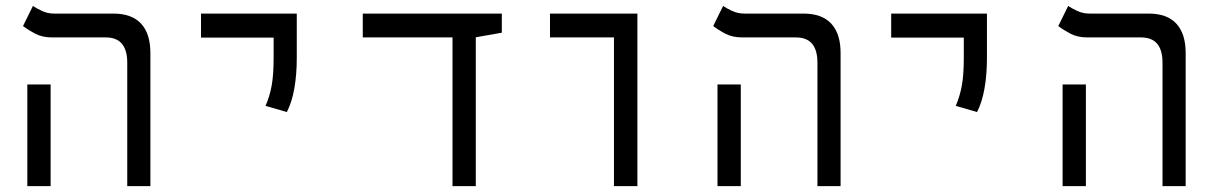

<svg xmlns="http://www.w3.org/2000/svg" viewBox="-20 -632 4142 652"><path d="M412.1 0V-418.9Q412.1 -504.9 339.4 -504.9H157.2Q124 -504.9 100.1 -517.3Q76.2 -529.8 58.1 -543.5L91.8 -611.8Q103 -604 122.3 -595Q141.6 -585.9 163.6 -585.9H364.7Q427.2 -585.9 459 -551.8Q490.7 -517.6 490.7 -452.1V0ZM72.8 0V-345.2H151.9V0Z M954.1 -251.5 881.8 -272.5Q896 -305.2 902.6 -341.8Q909.2 -378.4 909.2 -435.1V-504.4H662.6V-585.9H987.8V-435.1Q987.8 -378.4 979.5 -331.5Q971.2 -284.7 954.1 -251.5Z M1516.6 0V-504.9H1211.9V-585.9H1684.1V-521L1595.7 -505.4V0Z M2064.9 0V-504.9H1847.7V-585.9H2144.5V0Z M2755.9 0V-418.9Q2755.9 -504.9 2683.1 -504.9H2501Q2467.8 -504.9 2443.8 -517.3Q2419.9 -529.8 2401.9 -543.5L2435.5 -611.8Q2446.8 -604 2466.1 -595Q2485.4 -585.9 2507.3 -585.9H2708.5Q2771 -585.9 2802.7 -551.8Q2834.5 -517.6 2834.5 -452.1V0ZM2416.5 0V-345.2H2495.6V0Z M3297.9 -251.5 3225.6 -272.5Q3239.7 -305.2 3246.3 -341.8Q3252.9 -378.4 3252.9 -435.1V-504.4H3006.3V-585.9H3331.5V-435.1Q3331.5 -378.4 3323.2 -331.5Q3314.9 -284.7 3297.9 -251.5Z M3927.7 0V-418.9Q3927.7 -504.9 3855 -504.9H3672.9Q3639.6 -504.9 3615.7 -517.3Q3591.8 -529.8 3573.7 -543.5L3607.4 -611.8Q3618.7 -604 3637.9 -595Q3657.2 -585.9 3679.2 -585.9H3880.4Q3942.9 -585.9 3974.6 -551.8Q4006.3 -517.6 4006.3 -452.1V0ZM3588.4 0V-345.2H3667.5V0Z"/></svg>

Font: CaskaydiaMono NF SemiLight
Style: Regular
Weight: 350
Designer: Aaron Bell
Foundry: Saja Typeworks
Version: Version 2111.001; ttfautohint (v1.8.4);Nerd Fonts 3.1.1